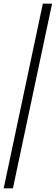

<svg xmlns="http://www.w3.org/2000/svg" viewBox="-68 -770 302 1040"><path d="M-48 250 164 -750H214L2 250Z"/></svg>

Font: Lobster Two
Style: Italic
Weight: 400
Designer: Pablo Impallari
Foundry: Pablo Impallari. www.impallari.com
Version: Version 1.006